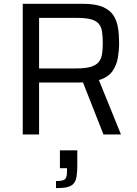

<svg xmlns="http://www.w3.org/2000/svg" viewBox="-20 -708 721 1011"><path d="M99.8 0V-688H415.6Q480.7 -688 519.1 -672.3Q557.5 -656.6 576.5 -628.1Q595.4 -599.6 601.3 -561.9Q607.2 -524.2 607.2 -480.7Q607.2 -444 600.7 -404.4Q594.2 -364.8 571.9 -332.9Q549.5 -300.9 500.8 -286.2L617 0H524.8L410.9 -289.3L435.1 -277.4Q428.1 -274.8 417.9 -274.1Q407.8 -273.4 390.8 -273.4H185.8V0ZM185.8 -347.6H379Q428.6 -347.6 457.3 -356Q486 -364.5 499.7 -381.3Q513.3 -398.2 517.3 -422.8Q521.2 -447.4 521.2 -480.7Q521.2 -514.5 517.7 -539.4Q514.2 -564.3 501.6 -580.8Q488.9 -597.4 461.5 -605.6Q434.1 -613.8 386.4 -613.8H185.8ZM274.8 282.6V245.3Q299.4 245.3 311.8 241.2Q324.2 237 328.6 226Q332.9 215 332.9 194.8V177.8H295.5V83.5H387V163.4Q387 199.6 383 222.8Q378.9 246 367.2 259.2Q355.4 272.5 333.3 277.5Q311.3 282.6 274.8 282.6Z"/></svg>

Font: Saira Thin
Style: Regular
Weight: 100
Designer: Hector Gatti with collaboration of the Omnibus-Type team
Foundry: Omnibus-Type
Version: Version 1.101